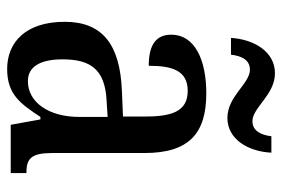

<svg xmlns="http://www.w3.org/2000/svg" viewBox="-146 -633 789 537"><g transform="rotate(90 248.5 -364.5)"><path d="M310 -606C370 -606 404 -665 407 -729H361C358 -702 347 -676 319 -676C281 -676 245 -739 185 -739C124 -739 90 -680 86 -616H133C136 -643 146 -669 175 -669C214 -669 249 -606 310 -606ZM173 10C244 10 270 -27 307 -83H314L329 0H464V-44H461C422 -44 408 -60 408 -116V-374C408 -500 352 -547 241 -547C146 -547 77 -514 77 -449C77 -406 106 -386 164 -386C164 -451 177 -495 234 -495C294 -495 306 -447 306 -373V-314L235 -311C105 -306 41 -257 41 -151C41 -41 99 10 173 10ZM207 -48C165 -48 146 -85 146 -145C146 -223 174 -263 259 -268L307 -271V-191C307 -108 267 -48 207 -48Z"/></g></svg>

Font: Noto Serif Condensed Medium
Style: Regular
Weight: 500
Width: 3
Designer: Monotype Design Team
Foundry: Monotype Imaging Inc.
Version: Version 2.015